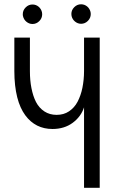

<svg xmlns="http://www.w3.org/2000/svg" viewBox="-20 -889 540 909"><path d="M317.9 -822.8C317.9 -820.3 318.4 -817.4 318.8 -813.5C321.3 -802.7 326.7 -793.9 335 -787.1C343.3 -780.3 353 -776.4 363.8 -776.4C376 -776.4 386.7 -780.8 396 -790C405.3 -799.3 409.7 -810.1 409.7 -822.8C409.7 -826.7 409.2 -829.6 408.7 -832C406.2 -842.3 400.9 -851.6 392.6 -858.4C384.3 -865.2 374.5 -868.7 363.8 -868.7C351.6 -868.7 340.8 -864.3 331.5 -855C322.3 -845.7 317.9 -835 317.9 -822.8ZM87.9 -821.8C87.9 -817.4 88.4 -814.5 88.9 -812.5C91.3 -801.8 96.7 -793 105 -786.1C113.3 -779.3 123 -775.4 133.8 -775.4C146 -775.4 156.7 -779.8 166 -789.1C175.3 -798.3 179.7 -809.1 179.7 -821.8C179.7 -825.7 179.2 -828.6 178.7 -831.1C176.3 -841.3 170.9 -850.6 162.6 -857.4C154.3 -864.3 144.5 -867.7 133.8 -867.7C121.6 -867.7 110.8 -863.3 101.6 -854C92.3 -844.7 87.9 -834 87.9 -821.8ZM377.9 -710.9V-552.7C377.9 -523.9 375 -497.6 370.1 -473.1C365.2 -448.7 357.4 -426.8 347.2 -407.2C336.9 -387.7 323.2 -373 306.6 -361.8C290 -350.6 270 -345.2 248 -345.2C226.1 -345.2 207 -350.6 190.4 -361.3C173.8 -372.1 160.2 -387.2 150.4 -406.2C140.6 -425.3 133.8 -447.3 128.9 -471.7C124 -496.1 121.6 -522.9 121.6 -552.2V-710.9H47.9V-552.2C47.9 -505.4 52.7 -463.9 61.5 -428.7C70.3 -393.6 83.5 -365.2 99.6 -343.3C115.7 -321.3 134.8 -305.2 156.2 -294.4C177.7 -283.7 201.7 -278.3 228.5 -278.3C265.6 -278.3 297.9 -288.1 324.2 -307.6C350.6 -327.1 368.7 -352.1 377.9 -380.9V0H452.1V-710.9Z"/></svg>

Font: Tuffy
Style: Regular
Weight: 500
Designer: Thatcher Ulrich, Karoly Barta and Michael Everson
Version: Version 001.270